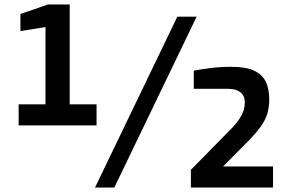

<svg xmlns="http://www.w3.org/2000/svg" viewBox="-20 -845 1315 865"><path d="M408 0 779 -770H866L495 0ZM840 0V-80L1017 -260Q1050 -293 1066.5 -322.5Q1083 -352 1083 -383Q1083 -401 1075.5 -415Q1068 -429 1050.5 -437Q1033 -445 1002 -445H853V-527Q887 -533 929.5 -538.5Q972 -544 1023 -544Q1088 -544 1125 -526.5Q1162 -509 1177.5 -476.5Q1193 -444 1193 -398Q1193 -361 1184 -332Q1175 -303 1154.5 -274.5Q1134 -246 1100 -211L985 -95H1210V0ZM185 -280V-723L72 -705V-782L197 -825H294V-280ZM64 -280V-375H415V-280Z"/></svg>

Font: Exo Thin SemiBold
Style: Regular
Weight: 600
Version: Version 2.000